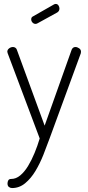

<svg xmlns="http://www.w3.org/2000/svg" viewBox="-20 -717 448 972"><path d="M19 -447Q17 -453 17 -455Q17 -465 26 -472Q35 -479 46 -479Q52 -479 57.5 -475.5Q63 -472 65 -466L206 -81L343 -466Q349 -479 362 -479Q371 -479 380.5 -472.5Q390 -466 390 -455Q390 -450 389 -447L231 -16Q217 23 199.5 67Q182 111 159.5 148.5Q137 186 107.5 210.5Q78 235 41 235Q32 235 25 229.5Q18 224 18 212Q18 203 22 196Q26 189 36 189Q61 189 82.5 171Q104 153 122 123.5Q140 94 155 57.5Q170 21 181 -16ZM170 -599Q165 -596 160 -596Q151 -596 144.5 -603Q138 -610 138 -619Q138 -630 147 -634L254 -695Q258 -697 262 -697Q271 -697 276 -689.5Q281 -682 281 -674Q281 -661 270 -654Z"/></svg>

Font: AkaAcidDosis
Style: Light
Weight: 300
Designer: Edgar Tolentino, Pablo Impallari, Igino Marini, Aka-Acid
Foundry: Edgar Tolentino, Pablo Impallari, Igino Marini, Aka-Acid
Version: Version 1.007